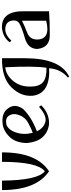

<svg xmlns="http://www.w3.org/2000/svg" viewBox="607 -1136 738 1992"><g transform="rotate(-90 976.0 -140.0)"><path d="M195 0C326.3 -86 391.7 -248.7 391 -488H293C292.3 -241.3 259.7 -93.3 195 -44C132.3 -94 100 -242 98 -488H0C0 -250.7 65 -88 195 0Z M557 -415C601.7 -458.3 650 -481 702 -483C771.3 -488.3 821.5 -467 852.5 -419C883.5 -371 879.3 -320.7 840 -268C785.3 -211.3 708.7 -164 610 -126C632 -79.3 664.2 -50.2 706.5 -38.5C748.8 -26.8 801 -48.7 863 -104L880 -82C824.7 -25.3 760 2 686 0C632 -6 587.3 -27.3 552 -64C516.7 -100.7 495.3 -156.3 488 -231C489.3 -310.3 512.3 -371.7 557 -415ZM772 -416C754.7 -442.7 724.3 -451.7 681 -443C643.7 -430.3 615.8 -397.2 597.5 -343.5C579.2 -289.8 578 -231.7 594 -169C621.3 -178.3 656.2 -194.5 698.5 -217.5C740.8 -240.5 769 -277 783 -327C793 -359.7 789.3 -389.3 772 -416Z M1176 209C1302.7 149 1366.7 -2.3 1368 -245V-488C1233.3 -490.7 1132.8 -458.3 1066.5 -391C1000.2 -323.7 971 -249.3 979 -168C995 -47.3 1090 9 1264 1C1257.3 82.3 1225.3 147 1168 195ZM1074 -188C1071.3 -260 1090.2 -320.8 1130.5 -370.5C1170.8 -420.2 1218.7 -448.3 1274 -455C1284 -256.3 1282.3 -113.7 1269 -27C1203.7 -25 1155 -36 1123 -60C1091 -84 1074.7 -126.7 1074 -188Z M1533 -409C1569 -456.3 1619.7 -483 1685 -489C1805 -492.3 1861.7 -409 1855 -239V0C1774.3 5.3 1691.2 7.8 1605.5 7.5C1519.8 7.2 1472.7 -36.3 1464 -123C1465.3 -187 1502.5 -229.5 1575.5 -250.5C1648.5 -271.5 1699 -290.3 1727 -307C1755 -323.7 1765 -351.3 1757 -390C1749 -428.7 1723 -450 1679 -454C1635 -458 1592.3 -437 1551 -391ZM1757 -30V-281C1723 -263.7 1682 -245.8 1634 -227.5C1586 -209.2 1562 -175 1562 -125C1563.3 -29 1628.3 2.7 1757 -30Z"/></g></svg>

Font: Neocyr
Style: Regular
Weight: 400
Designer: Viktar Palstsiuk <vipals@gmail.com>
Version: 1.00